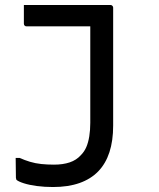

<svg xmlns="http://www.w3.org/2000/svg" viewBox="-20 -552 640 772"><path d="M424 -532Q427 -532 429.5 -530.5Q432 -529 433.5 -526.5Q435 -524 435 -521Q435 -472 435 -426.5Q435 -381 435 -336Q435 -291 435 -245Q435 -199 435 -150Q435 -101 435 -47Q435 14 420 60Q405 106 375 137Q345 168 299.5 184Q254 200 193 200Q159 200 128.5 196Q98 192 76 185Q54 178 46 171Q46 169 45 167Q44 165 44 163Q44 143 43.5 123Q43 103 43 83H59Q79 92 100.5 98.5Q122 105 146 107.5Q170 110 197 110Q233 110 260 101Q287 92 305 72Q319 58 327 39.5Q335 21 339 -4Q343 -29 343 -58Q343 -112 343 -159.5Q343 -207 343 -252Q343 -297 343 -344Q343 -391 343 -446H331Q301 -446 270.5 -446Q240 -446 209 -446Q178 -446 148 -446Q118 -446 87 -446Q82 -446 79 -449Q76 -452 76 -457Q76 -476 76 -494.5Q76 -513 76 -532Q119 -532 162.5 -532Q206 -532 249.5 -532Q293 -532 337 -532Q381 -532 424 -532Z"/></svg>

Font: RecMonoLinear Nerd Font Mono
Style: Regular
Weight: 400
Monospace: yes
Version: Version 1.085; ttfautohint (v1.8.4.7-5d5b);Nerd Fonts 3.2.1